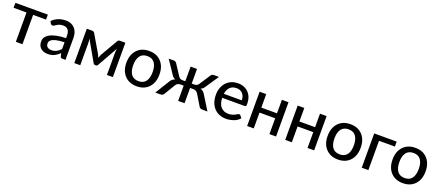

<svg xmlns="http://www.w3.org/2000/svg" viewBox="72 -1592 6080 2674"><g transform="rotate(20 3112.0 -255.0)"><path d="M302.5 0H204.5V-434.5H13V-508H494V-434.5H302.5Z M677.5 8Q637.5 8 604.8 -6.8Q572 -21.5 552.8 -51.8Q533.5 -82 533.5 -127.5Q533.5 -193 602.5 -235Q680.5 -282.5 844.5 -287V-324Q844.5 -439 748 -439Q721.5 -439 702.2 -433.5Q683 -428 668.8 -420Q654.5 -412 643.5 -404.5Q632.5 -397 623.5 -392.2Q614.5 -387.5 605 -387.5Q587 -387.5 576 -405.5L558.5 -437Q640 -517.5 760 -517.5Q818 -517.5 858 -493Q898 -468.5 919 -425Q940 -381.5 940 -324V0H896.5Q882 0 874.2 -4.8Q866.5 -9.5 862.5 -22.5L852 -67.5Q814 -31.5 774.2 -11.8Q734.5 8 677.5 8ZM707 -60Q751.5 -60 783.8 -77.5Q816 -95 844.5 -125.5V-226Q765.5 -223 717.5 -211Q669.5 -199 648.2 -179Q627 -159 627 -132.5Q627 -94.5 650.2 -77.2Q673.5 -60 707 -60Z M1642.5 0H1554.5V-324Q1554.5 -353.5 1561 -391.5L1391.5 -91Q1382.5 -73 1363.5 -73H1353Q1334.5 -73 1324.5 -91L1152 -393Q1159 -354 1159 -324V0H1071V-509.5H1150Q1175 -509.5 1187.5 -487.5L1335.5 -235.5Q1348.5 -211 1358 -182.5Q1368 -211 1380.5 -235.5L1526.5 -487.5Q1538.5 -509.5 1563.5 -509.5H1642.5Z M1996 7Q1883.5 7 1817 -63.8Q1750.5 -134.5 1750.5 -254.5Q1750.5 -374.5 1817 -445.2Q1883.5 -516 1996 -516Q2108 -516 2174 -445.2Q2240 -374.5 2240 -254.5Q2240 -134.5 2174 -63.8Q2108 7 1996 7ZM1996 -69Q2068 -69 2103.5 -117.5Q2139 -166 2139 -254Q2139 -342 2103.5 -391Q2068 -440 1996 -440Q1922.5 -440 1887 -391Q1851.5 -342 1851.5 -254Q1851.5 -166 1887.2 -117.5Q1923 -69 1996 -69Z M3044 0H2976.5Q2950 0 2936 -8.2Q2922 -16.5 2914.5 -34L2821.5 -187.5Q2798 -226 2753 -226H2705V0H2610V-226H2562Q2517 -226 2493.5 -187.5L2401 -34Q2393 -16.5 2379 -8.2Q2365 0 2339 0H2271.5L2401 -210.5Q2425 -253 2470.5 -267Q2435.5 -279 2414 -316L2285 -508H2362Q2390 -508 2405.5 -481.5L2508 -324.5Q2527 -291 2569 -291H2610V-508H2705V-291H2745Q2786.5 -291 2807 -324.5L2909.5 -481.5Q2926 -508 2953.5 -508H3030L2901 -316Q2879 -278.5 2844.5 -266.5Q2890 -253 2914 -210.5Z M3318.5 7Q3248.5 7 3193.2 -24.2Q3138 -55.5 3106.2 -116Q3074.5 -176.5 3074.5 -264.5Q3074.5 -335 3103.2 -392Q3132 -449 3185.8 -482.5Q3239.5 -516 3313.5 -516Q3375.5 -516 3423.8 -489.2Q3472 -462.5 3500 -411.8Q3528 -361 3528 -288Q3528 -265.5 3523 -257.8Q3518 -250 3504.5 -250H3171.5Q3175 -158.5 3216.5 -114Q3258 -69.5 3327 -69.5Q3355.5 -69.5 3377 -75.2Q3398.5 -81 3415 -88.8Q3431.5 -96.5 3443.5 -104Q3453 -109.5 3460.8 -113.2Q3468.5 -117 3474.5 -117Q3486.5 -117 3492.5 -108L3520.5 -72.5Q3484 -31 3428.8 -12Q3373.5 7 3318.5 7ZM3440 -310Q3440 -369 3407.5 -407Q3375 -445 3315.5 -445Q3254.5 -445 3218.8 -409.2Q3183 -373.5 3174 -310Z M4061 0H3963V-234.5H3730.5V0H3632.5V-508H3730.5V-308H3963V-508H4061Z M4625.5 0H4527.5V-234.5H4295V0H4197V-508H4295V-308H4527.5V-508H4625.5Z M4978.5 7Q4866 7 4799.5 -63.8Q4733 -134.5 4733 -254.5Q4733 -374.5 4799.5 -445.2Q4866 -516 4978.5 -516Q5090.5 -516 5156.5 -445.2Q5222.5 -374.5 5222.5 -254.5Q5222.5 -134.5 5156.5 -63.8Q5090.5 7 4978.5 7ZM4978.5 -69Q5050.5 -69 5086 -117.5Q5121.5 -166 5121.5 -254Q5121.5 -342 5086 -391Q5050.5 -440 4978.5 -440Q4905 -440 4869.5 -391Q4834 -342 4834 -254Q4834 -166 4869.8 -117.5Q4905.5 -69 4978.5 -69Z M5429 0H5331V-508H5664V-434.5H5429Z M5940.5 7Q5828 7 5761.5 -63.8Q5695 -134.5 5695 -254.5Q5695 -374.5 5761.5 -445.2Q5828 -516 5940.5 -516Q6052.5 -516 6118.5 -445.2Q6184.5 -374.5 6184.5 -254.5Q6184.5 -134.5 6118.5 -63.8Q6052.5 7 5940.5 7ZM5940.5 -69Q6012.5 -69 6048 -117.5Q6083.5 -166 6083.5 -254Q6083.5 -342 6048 -391Q6012.5 -440 5940.5 -440Q5867 -440 5831.5 -391Q5796 -342 5796 -254Q5796 -166 5831.8 -117.5Q5867.5 -69 5940.5 -69Z"/></g></svg>

Font: Verano Sans Medium
Style: Regular
Weight: 500
Designer: Lukasz Dziedzic with Adam Twardoch and Botio Nikoltchev
Foundry: tyPoland Lukasz Dziedzic
Version: Version 3.001;December 28, 2019;FontCreator 12.0.0.2547 64-b